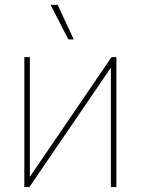

<svg xmlns="http://www.w3.org/2000/svg" viewBox="-20 -762 574 782"><path d="M454.1 0H431.6V-484.4H430.2L99.6 0H79.1V-529.3H101.6V-44.4H103.5L434.1 -529.3H454.1ZM258.3 -601.6 186 -742.2H214.8L280.3 -601.6Z"/></svg>

Font: Inter 24pt Thin
Style: Regular
Weight: 250
Designer: Rasmus Andersson
Foundry: rsms
Version: Version 4.001;git-66647c0bb